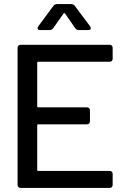

<svg xmlns="http://www.w3.org/2000/svg" viewBox="-20 -919 638 939"><path d="M516 -617H167Q162 -617 162 -612V-399Q162 -394 167 -394H405Q412 -394 416 -390Q420 -386 420 -379V-326Q420 -319 416 -315Q412 -311 405 -311H167Q162 -311 162 -306V-88Q162 -83 167 -83H516Q523 -83 527 -79Q531 -75 531 -68V-15Q531 -8 527 -4Q523 0 516 0H81Q74 0 70 -4Q66 -8 66 -15V-685Q66 -692 70 -696Q74 -700 81 -700H516Q523 -700 527 -696Q531 -692 531 -685V-632Q531 -625 527 -621Q523 -617 516 -617ZM164 -781Q164 -786 167 -790L241 -890Q247 -899 259 -899H328Q340 -899 346 -890L421 -790Q424 -786 424 -781Q424 -772 412 -772H367Q354 -772 348 -781L298 -853Q296 -855 294 -855Q292 -855 291 -853L240 -781Q234 -772 222 -772H176Q164 -772 164 -781Z"/></svg>

Font: Barlow_Medium_SS
Style: Regular
Weight: 500
Designer: Jeremy Tribby
Foundry: Jeremy Tribby
Version: Version 1.101 August 23, 2024